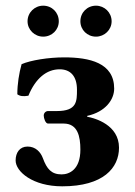

<svg xmlns="http://www.w3.org/2000/svg" viewBox="-20 -646 474 676"><path d="M199 10C344 10 399 -55 399 -126C399 -206 315 -230 287 -235V-238C351 -252 382 -295 382 -334C382 -425 295 -444 206 -444C151 -444 88 -434 56 -420C47 -388 41 -350 41 -314C51 -307 62 -306 80 -309C105 -370 144 -402 190 -402C228 -402 251 -378 251 -330C251 -289 251 -255 180 -255H149C142 -255 134 -249 134 -239C134 -230 140 -211 149 -211H204C254 -211 263 -165 263 -119C263 -49 224 -32 197 -32C161 -32 145 -51 131 -89C123 -111 105 -130 77 -130C49 -130 35 -108 35 -81C35 -42 95 10 199 10ZM77 -571C77 -541 102 -517 132 -517C163 -517 187 -541 187 -571C187 -602 163 -626 132 -626C102 -626 77 -602 77 -571ZM263 -571C263 -541 287 -517 318 -517C348 -517 373 -541 373 -571C373 -602 348 -626 318 -626C287 -626 263 -602 263 -571Z"/></svg>

Font: Libertinus Serif
Style: Bold
Weight: 700
Designer: Philipp H. Poll, Khaled Hosny
Foundry: Caleb Maclennan
Version: Version 7.050;RELEASE